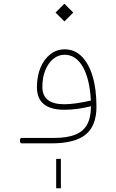

<svg xmlns="http://www.w3.org/2000/svg" viewBox="-20 -775 629 1038"><path d="M283.7 84V242.7H309.1V84ZM280.3 -707 328.1 -659.2 376 -707 328.1 -754.9ZM471.2 -231.4Q431.2 -222.2 393.8 -216.8Q356.4 -211.4 327.6 -211.4Q209 -211.4 209 -305.2Q209 -355.5 224.6 -394.5Q240.2 -433.6 267.6 -456.3Q294.9 -479 329.1 -479Q390.1 -479 427.7 -413.6Q465.3 -348.1 471.2 -231.4ZM97.7 -29.3Q92.8 -29.3 90.3 -25.6Q87.9 -22 87.9 -14.6Q87.9 -6.8 90.3 -3.4Q92.8 0 97.7 0H258.3Q384.8 0 443.1 -47.6Q501.5 -95.2 501.5 -198.2Q501.5 -293.5 480.5 -363Q459.5 -432.6 421.1 -470.5Q382.8 -508.3 330.1 -508.3Q286.6 -508.3 252.4 -481.9Q218.3 -455.6 199 -409.4Q179.7 -363.3 179.7 -304.2Q179.7 -242.7 216.6 -212.2Q253.4 -181.6 328.6 -181.6Q397 -181.6 471.7 -200.7Q471.7 -140.1 451.2 -102.3Q430.7 -64.5 386.7 -46.9Q342.8 -29.3 272 -29.3Z"/></svg>

Font: Estedad-FD VF
Style: Regular
Weight: 100
Designer: Amin Abedi
Version: Version 7.3